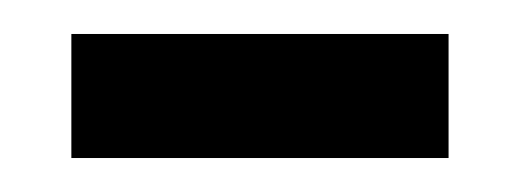

<svg xmlns="http://www.w3.org/2000/svg" viewBox="-20 -329 305 113"><path d="M22 -236H244V-309H22Z"/></svg>

Font: Noto Serif Khmer Condensed
Style: Regular
Weight: 400
Width: 3
Designer: Danh Hong and the Monotype Design Team
Foundry: Monotype Imaging Inc.
Version: Version 2.004